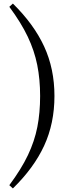

<svg xmlns="http://www.w3.org/2000/svg" viewBox="-20 -841 414 1072"><path d="M204 -305Q204 -398 188 -478Q172 -558 135 -636Q98 -714 32 -803L52 -821Q169 -706 226.5 -581.5Q284 -457 284 -305Q284 -152 226.5 -27.5Q169 97 52 211L32 193Q99 103 136 25Q173 -53 188.5 -132Q204 -211 204 -305Z"/></svg>

Font: Noto Serif TC ExtraLight Medium
Style: Regular
Weight: 500
Version: Version 2.002-H1;hotconv 1.1.0;makeotfexe 2.6.0